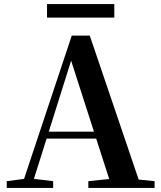

<svg xmlns="http://www.w3.org/2000/svg" viewBox="-20 -919 786 939"><path d="M210 -833V-899H539V-833ZM13 0V-33L113 -46H131L240 -33V0ZM83 0 331 -745H419L672 0H528L317 -656H337L334 -642L132 0ZM193 -241 201 -275H518L525 -241ZM412 0V-33L547 -47H597L736 -33V0Z"/></svg>

Font: Noto Serif TC
Style: Bold
Weight: 700
Designer: Ryoko NISHIZUKA 西塚涼子 (kana & ideographs); Frank Grießhammer (Latin, Greek & Cyrillic); Wenlong ZHANG 张文龙 (bopomofo); San
Foundry: Adobe
Version: Version 2.002-H1;hotconv 1.1.0;makeotfexe 2.6.0